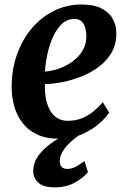

<svg xmlns="http://www.w3.org/2000/svg" viewBox="-20 -590 550 832"><path d="M453 -102Q439.5 -81 409.8 -54.5Q380 -28 336 -8.5Q292 11 234.5 11Q178.5 11 139.2 -8Q100 -27 76 -59.2Q52 -91.5 41.2 -131.5Q30.5 -171.5 30.5 -212.5Q30.5 -288.5 53.5 -353.5Q76.5 -418.5 117.5 -467Q158.5 -515.5 213.8 -543Q269 -570.5 333.5 -570.5Q385.5 -570.5 418.5 -554.2Q451.5 -538 467.5 -510.2Q483.5 -482.5 484 -448Q485 -400 464.5 -363.8Q444 -327.5 409.5 -301.5Q375 -275.5 333.5 -259Q292 -242.5 250.2 -234.2Q208.5 -226 174.5 -225.5Q173.5 -190.5 179.2 -161.5Q185 -132.5 197.2 -111.2Q209.5 -90 228.5 -78.2Q247.5 -66.5 273.5 -66.5Q308.5 -66.5 336.5 -78.2Q364.5 -90 386.5 -108.5Q408.5 -127 425.5 -147ZM303 -508Q271 -508 248 -486.2Q225 -464.5 209.5 -429.8Q194 -395 185.5 -355.5Q177 -316 175 -280Q196 -281 220.8 -288Q245.5 -295 269.5 -308Q293.5 -321 313 -339.5Q332.5 -358 343.8 -382.5Q355 -407 354 -436.5Q353 -472 340 -490Q327 -508 303 -508ZM217 222Q167.5 222 145.8 201.2Q124 180.5 124 151.5Q124 121.5 138.8 96.5Q153.5 71.5 176.8 51Q200 30.5 227 14Q254 -2.5 279 -15.5L305 -25.5L334.5 -12Q305.5 7 284 27.2Q262.5 47.5 251 67.5Q239.5 87.5 239 107.5Q239 126.5 248 134.2Q257 142 271.5 142Q290.5 142 308.5 132.5Q326.5 123 346 108L361 156Q342.5 179.5 305 200.8Q267.5 222 217 222Z"/></svg>

Font: Merriweather
Style: Bold Italic
Weight: 700
Italic angle: -7.8°
Version: Version 2.101